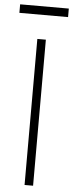

<svg xmlns="http://www.w3.org/2000/svg" viewBox="-79 -912 359 943"><g transform="rotate(5 101.0 -441.0)"><path d="M122 0H80V-720H122ZM221 -840H-19V-882H221Z"/></g></svg>

Font: Manrope Variable Light
Style: Regular
Weight: 200
Designer: Mikhail Sharanda
Foundry: Mikhail Sharanda
Version: Version 4.505